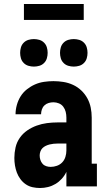

<svg xmlns="http://www.w3.org/2000/svg" viewBox="-20 -935 540 963"><path d="M181 8Q162 8 143.5 4Q125 0 109.5 -10.5Q94 -21 82.5 -36.5Q71 -52 64.5 -69.5Q58 -87 55 -105.5Q52 -124 52 -143Q52 -169 58 -195.5Q64 -222 79.5 -244Q95 -266 117 -281Q139 -296 164 -305Q189 -314 215.5 -317.5Q242 -321 269 -321H313V-345Q313 -360 309.5 -374Q306 -388 297.5 -399.5Q289 -411 275.5 -416.5Q262 -422 248 -422Q236 -422 224 -418.5Q212 -415 203 -406.5Q194 -398 190 -386Q186 -374 186 -362H58Q58 -385 64.5 -408.5Q71 -432 83.5 -452Q96 -472 115 -487Q134 -502 155.5 -511.5Q177 -521 201 -524.5Q225 -528 248 -528Q273 -528 298 -524Q323 -520 346 -509.5Q369 -499 387.5 -481.5Q406 -464 418 -442Q430 -420 435 -395.5Q440 -371 440 -345V-114H466V0H313V-73Q304 -54 290 -38.5Q276 -23 258.5 -12.5Q241 -2 221 3Q201 8 181 8ZM234 -98Q250 -98 265.5 -103.5Q281 -109 292 -120.5Q303 -132 308 -148Q313 -164 313 -180V-215H269Q259 -215 249 -214Q239 -213 229 -210.5Q219 -208 209.5 -203.5Q200 -199 193 -192Q186 -185 182.5 -175Q179 -165 179 -155Q179 -144 182.5 -133Q186 -122 193.5 -113.5Q201 -105 212 -101.5Q223 -98 234 -98ZM350 -601Q336 -601 322.5 -605Q309 -609 299 -619Q289 -629 285 -642.5Q281 -656 281 -670Q281 -684 285 -697.5Q289 -711 299 -721Q309 -731 322.5 -735Q336 -739 350 -739Q364 -739 377.5 -735Q391 -731 401 -721Q411 -711 415 -697.5Q419 -684 419 -670Q419 -656 415 -642.5Q411 -629 401 -619Q391 -609 377.5 -605Q364 -601 350 -601ZM150 -601Q136 -601 122.5 -605Q109 -609 99 -619Q89 -629 85 -642.5Q81 -656 81 -670Q81 -684 85 -697.5Q89 -711 99 -721Q109 -731 122.5 -735Q136 -739 150 -739Q164 -739 177.5 -735Q191 -731 201 -721Q211 -711 215 -697.5Q219 -684 219 -670Q219 -656 215 -642.5Q211 -629 201 -619Q191 -609 177.5 -605Q164 -601 150 -601ZM400 -835H100V-915H400Z"/></svg>

Font: Iosevka Curly Slab Heavy
Style: Regular
Weight: 900
Monospace: yes
Designer: Belleve Invis
Foundry: Belleve Invis
Version: Version 22.1.2; ttfautohint (v1.8.4)